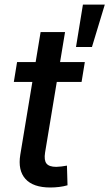

<svg xmlns="http://www.w3.org/2000/svg" viewBox="-20 -814 478 840"><path d="M351.1 -542.5 336.9 -455.6H40.5L54.7 -542.5ZM157.7 -673.8H264.6L177.2 -146.5Q171.9 -113.3 183.3 -98.6Q194.8 -84 226.1 -84Q234.9 -84 248.8 -85.7Q262.7 -87.4 272.9 -89.4L275.4 -3.4Q258.8 1.5 239 3.9Q219.2 6.3 200.2 6.3Q125 6.3 91.3 -31.2Q57.6 -68.8 68.8 -137.2ZM312.5 -608.4 342.8 -793.9H438.5L382.3 -608.4Z"/></svg>

Font: Inter 16pt Medium
Style: Italic
Weight: 500
Italic angle: -9.3988°
Version: Version 4.001;git-66647c0bb